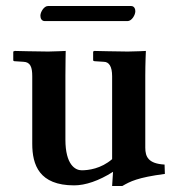

<svg xmlns="http://www.w3.org/2000/svg" viewBox="-20 -605 590 637"><path d="M462 -115V-354C462 -395 464 -436 464 -436C464 -436 425 -434 404 -434C377 -434 293 -436 293 -436L289 -434V-404L293 -402L324 -400C342 -400 352 -384 352 -352V-77C315 -45 273 -40 251 -40C230 -40 197 -58 197 -142V-354C197 -391 198 -436 198 -436C198 -436 154 -434 140 -434C108 -434 29 -436 29 -436L24 -434V-404L27 -402L58 -400C81 -399 87 -382 87 -352V-128C87 -58 110 10 226 10C263 10 308 -5 355 -35L352 12H386C412 -3 436 -16 527 -28L526 -59C472 -62 462 -85 462 -115ZM403 -535C417 -535 429 -555 429 -568C429 -576 425 -585 415 -585H139C126 -585 114 -565 114 -553C114 -544 118 -535 129 -535Z"/></svg>

Font: Libertinus Serif Semibold
Style: Regular
Weight: 600
Designer: Philipp H. Poll, Khaled Hosny
Foundry: Caleb Maclennan
Version: Version 7.050;RELEASE